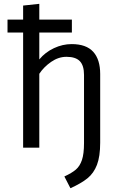

<svg xmlns="http://www.w3.org/2000/svg" viewBox="-20 -786 655 1022"><path d="M189.2 -765.6V-681.5H362.6V-612.8H189.2V-469.7Q221 -508.2 267.2 -529.7Q313.3 -551.3 361.5 -551.3Q439 -551.3 476.2 -510.3Q513.3 -469.2 513.3 -392.3V-26.7Q513.3 46.7 496.2 91.3Q479 135.9 445.9 162.8Q412.8 189.7 354.9 215.9L322.6 153.3Q362.6 134.9 383.8 116.7Q405.1 98.5 416.2 65.6Q427.2 32.8 427.2 -24.6V-387.2Q427.2 -437.4 404.9 -460.5Q382.6 -483.6 333.8 -483.6Q291.3 -483.6 252.3 -456.7Q213.3 -429.7 189.2 -393.3V0H103.1V-612.8H20V-681.5H103.1V-756.4Z"/></svg>

Font: Fira Code Fixed
Style: Regular
Weight: 400
Monospace: yes
Designer: Carrois Corporate, Edenspiekermann AG, Nikita Prokopov
Foundry: Carrois Corporate, Edenspiekermann AG, Nikita Prokopov
Version: Version 5.002